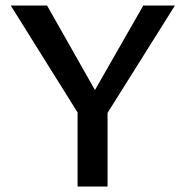

<svg xmlns="http://www.w3.org/2000/svg" viewBox="-20 -678 675 698"><path d="M284 -234 19 -658H151L355 -298ZM262 0V-297H371V0ZM353 -239 295 -298 501 -658H616Z"/></svg>

Font: Ysabeau Office SemiBold
Style: Regular
Weight: 600
Designer: Christian Thalmann (Catharsis Fonts)
Version: Version 2.001;gftools[0.9.30]; featfreeze: tnum,lnum,ss02